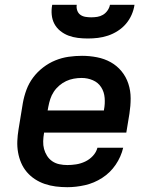

<svg xmlns="http://www.w3.org/2000/svg" viewBox="-20 -770 640 798"><path d="M260 8Q235 8 211.5 5Q188 2 166 -5.5Q144 -13 125 -25.5Q106 -38 91.5 -55Q77 -72 68 -93Q59 -114 55 -137Q51 -160 52 -184Q53 -208 57 -232L75 -342Q80 -370 90 -397Q100 -424 117.5 -447.5Q135 -471 159 -489.5Q183 -508 210 -519Q237 -530 265 -534Q293 -538 321 -538Q352 -538 383 -532Q414 -526 440 -511.5Q466 -497 485 -474Q504 -451 513.5 -422Q523 -393 523 -361.5Q523 -330 518 -298L505 -219H163V-217Q160 -200 159.5 -183Q159 -166 163 -151Q167 -136 175.5 -122.5Q184 -109 197 -100Q210 -91 226.5 -87.5Q243 -84 260 -84Q278 -84 297 -87Q316 -90 334 -98.5Q352 -107 366 -122Q380 -137 385 -156H492Q483 -118 460.5 -85Q438 -52 404.5 -30.5Q371 -9 333.5 -0.5Q296 8 260 8ZM178 -311H412V-313Q417 -338 415 -363Q413 -388 400.5 -407.5Q388 -427 366 -436.5Q344 -446 319 -446Q303 -446 286.5 -443Q270 -440 255 -433Q240 -426 226.5 -414.5Q213 -403 203.5 -388.5Q194 -374 189 -358.5Q184 -343 181 -327ZM345 -610Q324 -610 303.5 -612.5Q283 -615 264.5 -622Q246 -629 230.5 -641.5Q215 -654 206 -671Q197 -688 195 -708.5Q193 -729 197 -750H299Q297 -738 301 -726.5Q305 -715 314 -708.5Q323 -702 335 -700Q347 -698 359 -698Q372 -698 384.5 -700Q397 -702 408 -708.5Q419 -715 427 -726.5Q435 -738 437 -750H539Q536 -729 527 -708.5Q518 -688 503.5 -671Q489 -654 469.5 -641.5Q450 -629 429 -622Q408 -615 387 -612.5Q366 -610 345 -610Z"/></svg>

Font: Iosevka Curly SmBdExObl
Style: Regular
Weight: 600
Width: 7
Italic angle: -9°
Monospace: yes
Designer: Belleve Invis
Foundry: Belleve Invis
Version: Version 11.1.0; ttfautohint (v1.8.3)